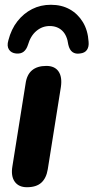

<svg xmlns="http://www.w3.org/2000/svg" viewBox="-20 -775 391 804"><path d="M93 9Q58 9 41.5 -14.5Q25 -38 32 -79L87 -424Q92 -462 114 -480.5Q136 -499 174 -499Q209 -499 225 -476Q241 -453 235 -411L180 -66Q174 -29 153 -10Q132 9 93 9ZM47 -551Q27 -553 17.5 -567.5Q8 -582 15 -606Q27 -653 53 -686Q79 -719 114.5 -737Q150 -755 193 -755Q238 -755 272 -736Q306 -717 327 -682.5Q348 -648 351 -600Q353 -579 344 -566Q335 -553 315 -551Q296 -548 283.5 -557Q271 -566 266 -588Q261 -627 240.5 -646.5Q220 -666 188 -666Q157 -666 132.5 -645.5Q108 -625 97 -587Q91 -568 79 -558.5Q67 -549 47 -551Z"/></svg>

Font: Nunito ExtraLight ExtraBold
Style: Italic
Weight: 800
Italic angle: -9°
Version: Version 3.602